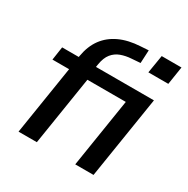

<svg xmlns="http://www.w3.org/2000/svg" viewBox="-163 -865 988 1009"><g transform="rotate(30 331.0 -360.0)"><path d="M81 0 147 -417H46L58 -498H183L155 -473L160 -505Q171 -569 203 -612.5Q235 -656 287.5 -680.5Q340 -705 413 -709L460 -712L456 -633L403 -629Q370 -627 341 -616.5Q312 -606 292.5 -582Q273 -558 266 -515L261 -484L248 -498H615L536 0H425L491 -417H258L192 0ZM516 -611 534 -720H654L637 -611Z"/></g></svg>

Font: Nunito Sans 7pt SemiBold
Style: Italic
Weight: 600
Italic angle: -9°
Designer: Vernon Adams
Foundry: Vernon Adams
Version: Version 3.101;gftools[0.9.27]